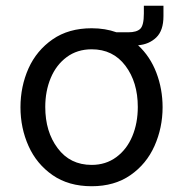

<svg xmlns="http://www.w3.org/2000/svg" viewBox="-20 -639 647 666"><path d="M79 -402Q107 -464 162.5 -502.5Q218 -541 298 -541Q345 -541 384 -527H425Q454 -527 466.5 -539Q479 -551 479 -592V-619H547V-583Q547 -533 522 -509Q497 -485 459 -482Q501 -443 522.5 -386.5Q544 -330 544 -267Q544 -196 516 -133Q488 -70 432.5 -31.5Q377 7 298 7Q218 7 162.5 -31.5Q107 -70 79 -132.5Q51 -195 51 -267Q51 -339 79 -402ZM180 -125Q223 -67 298 -67Q347 -67 383.5 -94Q420 -121 439 -166.5Q458 -212 458 -268Q458 -354 415 -411Q372 -468 298 -468Q248 -468 211.5 -441Q175 -414 156 -368.5Q137 -323 137 -268Q137 -182 180 -125Z"/></svg>

Font: Lopes Sans
Style: Regular
Weight: 400
Designer: Gabriel Lam, Diego Maldonado
Foundry: TypeRant, Foresti Design
Version: Version 4.000